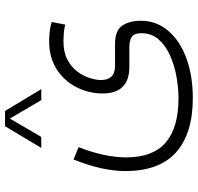

<svg xmlns="http://www.w3.org/2000/svg" viewBox="-32 -508 784 761"><g transform="rotate(-90 360.5 -128.0)"><path d="M240.2 -500.5H300.8L387.2 -356.9H343.8L270.5 -481.4L197.8 -356.9H154.3ZM157.2 -209Q116.7 -105 116.7 -20.5Q116.7 85.4 175.3 136Q233.9 186.5 348.6 187Q391.1 187 436.5 179Q481.9 170.9 521.2 153.3Q560.5 135.7 584.7 107.7Q608.9 79.6 608.9 40Q608.9 11.2 594 1.7Q579.1 -7.8 555.7 -7.8H475.6Q370.1 -7.8 370.1 -113.8Q370.1 -168.9 394.8 -217.3Q419.4 -265.6 465.8 -295.7Q512.2 -325.7 577.1 -325.7Q589.4 -325.7 610.6 -324Q631.8 -322.3 653.3 -315.4L643.1 -262.2Q623.5 -266.6 606.7 -267.8Q589.8 -269 577.1 -269Q533.7 -269 504.2 -253.4Q474.6 -237.8 456.8 -213.9Q439 -189.9 431.2 -164.8Q423.3 -139.6 423.3 -120.1Q423.3 -94.7 436.3 -79.6Q449.2 -64.5 480.5 -64.5H568.4Q620.1 -64 639.2 -35.6Q658.2 -7.3 658.2 38.1Q658.2 99.1 619.1 145.5Q580.1 191.9 510.7 217.8Q441.4 243.7 351.1 243.7Q211.4 243.7 137 177.5Q62.5 111.3 62.5 -23.9Q62.5 -115.2 108.4 -229Z"/></g></svg>

Font: Vazir Thin WOL-UI
Style: Thin-WOL-UI
Weight: 100
Designer: Saber Rastikerdar
Foundry: Saber Rastikerdar
Version: Version 30.1.0